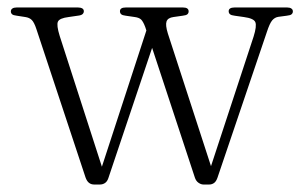

<svg xmlns="http://www.w3.org/2000/svg" viewBox="-20 -484 812 513"><path d="M247 9H231.5Q223.5 9 217.8 4.5Q212 0 208.5 -10L77.5 -405.5Q71.5 -424 65 -430.5Q58.5 -437 47.5 -438.5L25 -442Q15.5 -443 12.2 -446Q9 -449 9 -453.5Q9 -458.5 13 -461.2Q17 -464 24 -464H188.5Q195.5 -464 199.8 -461.5Q204 -459 204 -454Q204 -449.5 200.5 -446.2Q197 -443 187.5 -442L163.5 -438.5Q139 -435.5 134.8 -426.2Q130.5 -417 139.5 -388L255.5 -28.5L247 -22.5L375 -414.5L399 -393.5L269.5 -8Q266.5 1 260.5 5Q254.5 9 247 9ZM539 9H523.5Q517 9 510.2 4.2Q503.5 -0.5 500.5 -10L368 -412Q362.5 -426.5 357 -431.8Q351.5 -437 340 -438.5L316 -442Q307 -443 303.8 -446Q300.5 -449 300.5 -454Q300.5 -464 316 -464H469Q484 -464 484 -453.5Q484 -449 480.8 -446Q477.5 -443 468 -442L443.5 -438.5Q428.5 -436.5 425 -426.8Q421.5 -417 428.5 -394.5L548 -27L537 -19.5L657.5 -386Q666.5 -414.5 662.2 -424.8Q658 -435 631.5 -438.5L607 -442Q598 -443 594.5 -446Q591 -449 591 -454Q591 -459 595 -461.5Q599 -464 606.5 -464H747.5Q754.5 -464 758.5 -461.2Q762.5 -458.5 762.5 -453.5Q762.5 -449 759.2 -446Q756 -443 746 -442L723.5 -439Q714 -437.5 707.2 -429.5Q700.5 -421.5 693 -398.5L561 -9Q557.5 1 551.8 5Q546 9 539 9Z"/></svg>

Font: Fraunces ExtraLight
Style: Regular
Weight: 250
Version: Version 1.000;[b76b70a41]